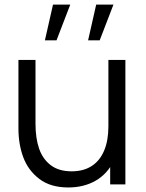

<svg xmlns="http://www.w3.org/2000/svg" viewBox="-20 -800 634 833"><path d="M276.3 13.3Q199.3 13.3 150.9 -23.5Q102.5 -60.3 81.2 -117.2Q60 -174 60 -243V-540H134V-264.3Q134 -200 149.8 -154.7Q165.7 -109.3 200.6 -83Q235.5 -56.7 290.7 -56.7Q342.3 -56.7 377.9 -79.8Q413.5 -102.8 431.9 -146.8Q450.3 -190.7 450.3 -252L502.3 -240.3Q502.3 -159.3 473.8 -102.1Q445.3 -44.8 394.4 -15.8Q343.5 13.3 276.3 13.3ZM458 0V-133H450.3V-540H524V0ZM397.3 -780 362.2 -625H412.5L472.2 -780ZM210 -780 174.8 -625H225.2L284.8 -780Z"/></svg>

Font: Hauora
Style: Regular
Weight: 400
Designer: Wayne Shih
Foundry: WCYS
Version: Version 1.001